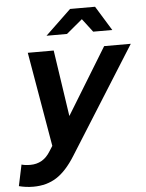

<svg xmlns="http://www.w3.org/2000/svg" viewBox="-119 -790 804 1054"><g transform="rotate(-5 283.0 -263.5)"><path d="M21.9 214Q0 214 -19.7 211.3Q-39.4 208.6 -57.4 203.9L-32.7 87.1Q-23.3 90.1 -11 91.6Q1.2 93.1 16 93.1Q50.9 93.1 78.6 77.2Q106.3 61.4 126.7 27.9L144.7 -0.3L55.1 -521H197.9L252.2 -155.4L475.9 -521H622.7L254.5 64.4Q204.7 144.3 150.2 179.1Q95.8 214 21.9 214ZM165.7 -605.3 307.3 -740.6H445L528.1 -605.3H422.9L366.8 -678.9L278.5 -605.3Z"/></g></svg>

Font: Red Hat Display
Style: Italic
Weight: 300
Italic angle: -12°
Designer: Pentagram, MCKL
Foundry: Pentagram, MCKL
Version: Version 1.023